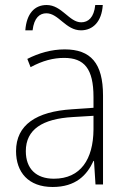

<svg xmlns="http://www.w3.org/2000/svg" viewBox="-20 -787 508 766"><path d="M81 -666H110C116 -717 139 -734 165 -734C214 -734 242 -666 303 -666C351 -666 386 -701 390 -767H360C355 -717 332 -698 304 -698C256 -698 227 -767 166 -767C118 -767 86 -733 81 -666ZM238 -590C185 -590 134 -575 89 -552L102 -519C150 -545 193 -556 236 -556C316 -556 353 -513 353 -400V-357L267 -351C125 -342 44 -289 44 -184C44 -100 93 -41 190 -41C282 -41 327 -88 353 -145H355L361 -51H391V-406C391 -535 342 -590 238 -590ZM270 -320 353 -325V-270C352 -152 302 -74 195 -74C124 -74 83 -114 83 -184C83 -271 150 -313 270 -320Z"/></svg>

Font: Noto Sans Tamil UI SemiCondensed ExtraLight
Style: Regular
Weight: 200
Width: 4
Designer: Jelle Bosma - Monotype Design Team
Foundry: Monotype Imaging Inc.
Version: Version 2.004